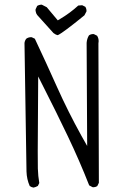

<svg xmlns="http://www.w3.org/2000/svg" viewBox="-20 -830 540 842"><path d="M359.4 -781.2Q359.4 -792.5 354 -800.3L340.3 -807.1L323.2 -805.7Q288.1 -773.4 243.2 -746.6L233.4 -740.7L185.1 -798.3L164.1 -809.1Q163.1 -809.6 161.6 -809.6Q160.2 -809.6 158.4 -809.3Q156.7 -809.1 154.5 -808.6Q152.3 -808.1 150.4 -807.6Q146.5 -806.2 143.1 -804.2L136.2 -789.6Q135.7 -788.1 135.7 -785.6Q135.7 -783.2 136.7 -779.3Q137.7 -771.5 143.1 -764.2L214.4 -685.1Q223.6 -677.7 233.4 -675.8Q255.4 -685.5 350.1 -762.7L358.9 -779.3Q359.4 -780.3 359.4 -781.2ZM146 -90.8Q145.5 -102.5 145.5 -166.7Q145.5 -231 147.5 -494.6L171.9 -446.3Q226.6 -338.9 277.6 -232.2Q328.6 -125.5 371.1 -17.1L385.7 -9.3Q386.7 -8.8 389.9 -8.8Q393.1 -8.8 397.7 -10Q402.3 -11.2 406.7 -14.2L413.6 -28.3L411.6 -639.6Q412.6 -645.5 412.6 -649.4Q412.6 -662.6 405.8 -673.3L392.1 -680.2Q390.6 -680.7 389.6 -680.7Q377.9 -680.7 370.1 -674.8Q361.3 -660.6 359.9 -642.1L362.3 -189.9L336.9 -234.9Q278.3 -340.8 230.2 -448.2Q182.1 -555.7 132.8 -660.2L119.6 -666.5Q118.2 -667 117.2 -667Q104.5 -667 95.2 -660.2Q88.9 -652.3 87.4 -641.6L96.2 -78.1Q97.2 -43.9 110.4 -14.2Q117.7 -8.8 127 -7.3Q136.7 -9.3 146 -14.6L152.3 -27.3Q147 -57.6 146 -90.8Z"/></svg>

Font: NaikaiFont
Style: ExtraLight
Weight: 200
Version: Version 1.89